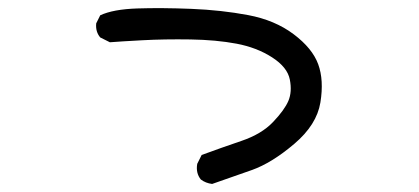

<svg xmlns="http://www.w3.org/2000/svg" viewBox="-20 -471 1040 477"><path d="M507 -14Q491 -16 479 -25Q466 -41 470 -64L481 -86Q530 -104 580 -121Q630 -138 658.5 -168Q687 -198 696.5 -220.5Q706 -243 700 -273.5Q694 -304 656 -328.5Q618 -353 567.5 -362.5Q517 -372 453 -373Q389 -374 333.5 -371Q278 -368 253 -366L229 -378Q217 -392 219 -413L229 -433Q261 -448 321 -450Q381 -452 455.5 -449Q530 -446 596.5 -433.5Q663 -421 709.5 -386Q756 -351 770.5 -311.5Q785 -272 776 -216.5Q767 -161 711 -113.5Q655 -66 605.5 -48.5Q556 -31 507 -14Z"/></svg>

Font: Kosefont JP
Style: Regular
Weight: 400
Designer: Nozomi Seto 瀬戸のぞみ
Version: Version 3.00;June 19, 2020